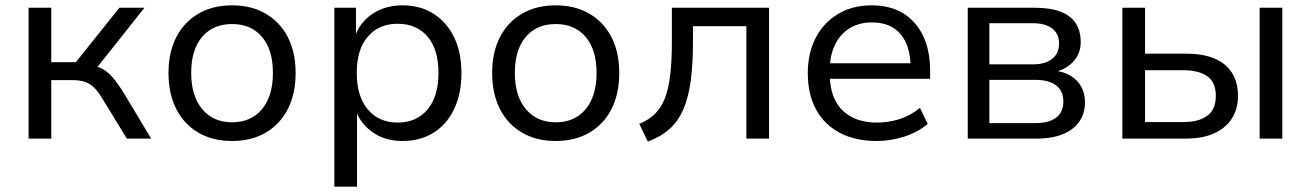

<svg xmlns="http://www.w3.org/2000/svg" viewBox="-20 -519 4909 719"><path d="M87 0V-490H172V-286H264L427 -490H521L332 -252L312 -276Q341 -273 362 -262Q383 -251 402 -229Q421 -207 444 -170L546 0H455L365 -147Q349 -174 334 -189.5Q319 -205 299.5 -212Q280 -219 250 -219H172V0Z M849 9Q776 9 722.5 -22.5Q669 -54 640 -111Q611 -168 611 -246Q611 -323 640 -379.5Q669 -436 722.5 -467.5Q776 -499 849 -499Q922 -499 975.5 -467.5Q1029 -436 1058 -379.5Q1087 -323 1087 -246Q1087 -168 1058 -111Q1029 -54 975.5 -22.5Q922 9 849 9ZM849 -61Q920 -61 961 -110Q1002 -159 1002 -246Q1002 -333 961 -381Q920 -429 849 -429Q778 -429 737 -381Q696 -333 696 -246Q696 -159 737.5 -110Q779 -61 849 -61Z M1232 180V-490H1313V-379H1308Q1327 -435 1374.5 -467Q1422 -499 1487 -499Q1554 -499 1603.5 -467.5Q1653 -436 1680.5 -379.5Q1708 -323 1708 -245Q1708 -169 1681 -111.5Q1654 -54 1604.5 -22.5Q1555 9 1487 9Q1423 9 1376.5 -23Q1330 -55 1311 -108H1317V180ZM1469 -60Q1540 -60 1581 -109Q1622 -158 1622 -246Q1622 -334 1581 -382Q1540 -430 1469 -430Q1399 -430 1357.5 -382Q1316 -334 1316 -246Q1316 -158 1357.5 -109Q1399 -60 1469 -60Z M2061 9Q1988 9 1934.5 -22.5Q1881 -54 1852 -111Q1823 -168 1823 -246Q1823 -323 1852 -379.5Q1881 -436 1934.5 -467.5Q1988 -499 2061 -499Q2134 -499 2187.5 -467.5Q2241 -436 2270 -379.5Q2299 -323 2299 -246Q2299 -168 2270 -111Q2241 -54 2187.5 -22.5Q2134 9 2061 9ZM2061 -61Q2132 -61 2173 -110Q2214 -159 2214 -246Q2214 -333 2173 -381Q2132 -429 2061 -429Q1990 -429 1949 -381Q1908 -333 1908 -246Q1908 -159 1949.5 -110Q1991 -61 2061 -61Z M2406 11 2374 -55Q2410 -70 2433.5 -93.5Q2457 -117 2470.5 -152.5Q2484 -188 2490 -240Q2496 -292 2496 -364V-490H2860V0H2775V-421H2575V-361Q2575 -278 2566.5 -215.5Q2558 -153 2538.5 -108.5Q2519 -64 2486 -35Q2453 -6 2406 11Z M3263 9Q3183 9 3125 -21.5Q3067 -52 3036 -109Q3005 -166 3005 -245Q3005 -320 3034.5 -377Q3064 -434 3118 -466.5Q3172 -499 3244 -499Q3314 -499 3362.5 -469Q3411 -439 3437 -384.5Q3463 -330 3463 -254V-224H3069V-282H3407L3390 -266Q3390 -346 3353 -390.5Q3316 -435 3245 -435Q3196 -435 3160.5 -412.5Q3125 -390 3106 -349.5Q3087 -309 3087 -254V-246Q3087 -185 3107.5 -144Q3128 -103 3168 -81.5Q3208 -60 3264 -60Q3306 -60 3347 -72.5Q3388 -85 3425 -115L3454 -55Q3418 -24 3366.5 -7.5Q3315 9 3263 9Z M3604 0V-490H3854Q3913 -490 3951 -475.5Q3989 -461 4008 -432.5Q4027 -404 4027 -361Q4027 -318 3998.5 -287.5Q3970 -257 3923 -248V-255Q3961 -252 3988 -236Q4015 -220 4029 -194.5Q4043 -169 4043 -136Q4043 -73 3995.5 -36.5Q3948 0 3862 0ZM3685 -58H3857Q3908 -58 3935 -78.5Q3962 -99 3962 -139Q3962 -179 3934.5 -199.5Q3907 -220 3857 -220H3685ZM3685 -278H3849Q3894 -278 3920 -298.5Q3946 -319 3946 -356Q3946 -393 3920 -412.5Q3894 -432 3849 -432H3685Z M4183 0V-490H4268V-318H4422Q4517 -318 4566.5 -277Q4616 -236 4616 -160Q4616 -111 4593 -75Q4570 -39 4526.5 -19.5Q4483 0 4422 0ZM4268 -62H4412Q4469 -62 4501 -85.5Q4533 -109 4533 -160Q4533 -211 4501 -233.5Q4469 -256 4412 -256H4268ZM4697 0V-490H4782V0Z"/></svg>

Font: Nunito Sans 10pt
Style: Regular
Weight: 400
Designer: Vernon Adams
Foundry: Vernon Adams
Version: Version 3.101;gftools[0.9.27]